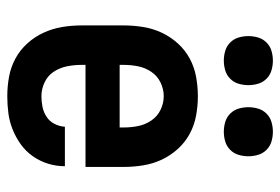

<svg xmlns="http://www.w3.org/2000/svg" viewBox="-144 -636 787 540"><g transform="rotate(90 250.0 -365.5)"><path d="M250 8Q222 8 195 3Q168 -2 144 -15Q120 -28 101.5 -48.5Q83 -69 71.5 -94Q60 -119 55.5 -146Q51 -173 51 -200V-320Q51 -347 55.5 -374.5Q60 -402 71.5 -426.5Q83 -451 101.5 -471.5Q120 -492 144 -505Q168 -518 195.5 -523Q223 -528 250 -528Q277 -528 304.5 -523Q332 -518 356 -505Q380 -492 398.5 -471.5Q417 -451 428.5 -426.5Q440 -402 444.5 -374.5Q449 -347 449 -320V-212H162V-200Q162 -180 166 -160Q170 -140 181 -123Q192 -106 211 -97Q230 -88 250 -88Q265 -88 280 -91Q295 -94 308 -102.5Q321 -111 328 -125Q335 -139 336 -154H447Q447 -130 440 -107Q433 -84 419 -64Q405 -44 385.5 -30Q366 -16 343.5 -7Q321 2 297.5 5Q274 8 250 8ZM162 -308H338V-320Q338 -340 334 -360Q330 -380 318.5 -397Q307 -414 288.5 -423Q270 -432 250 -432Q230 -432 211.5 -423Q193 -414 181.5 -397Q170 -380 166 -360Q162 -340 162 -320ZM350 -601Q336 -601 322.5 -605Q309 -609 299 -619Q289 -629 285 -642.5Q281 -656 281 -670Q281 -684 285 -697.5Q289 -711 299 -721Q309 -731 322.5 -735Q336 -739 350 -739Q364 -739 377.5 -735Q391 -731 401 -721Q411 -711 415 -697.5Q419 -684 419 -670Q419 -656 415 -642.5Q411 -629 401 -619Q391 -609 377.5 -605Q364 -601 350 -601ZM150 -601Q136 -601 122.5 -605Q109 -609 99 -619Q89 -629 85 -642.5Q81 -656 81 -670Q81 -684 85 -697.5Q89 -711 99 -721Q109 -731 122.5 -735Q136 -739 150 -739Q164 -739 177.5 -735Q191 -731 201 -721Q211 -711 215 -697.5Q219 -684 219 -670Q219 -656 215 -642.5Q211 -629 201 -619Q191 -609 177.5 -605Q164 -601 150 -601Z"/></g></svg>

Font: Iosevka Custom
Style: Bold
Weight: 700
Monospace: yes
Designer: Belleve Invis
Foundry: Belleve Invis
Version: Version 30.3.3; ttfautohint (v1.8.3)